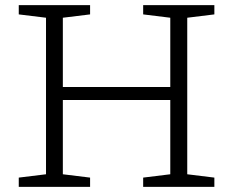

<svg xmlns="http://www.w3.org/2000/svg" viewBox="-20 -727 908 747"><path d="M224.5 -49 330.5 -36V0H53V-36L159 -49V-658L53 -671V-707H330.5V-671L224.5 -658V-388.5H642.5V-658L537 -671V-707H814V-671L708.5 -658V-49L814 -36V0H537V-36L642.5 -49V-338H224.5Z"/></svg>

Font: Newsreader 6pt Light
Style: Regular
Weight: 300
Designer: Hugues Gentile
Foundry: Production Type
Version: Version 1.003; ttfautohint (v1.8.3)